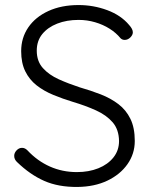

<svg xmlns="http://www.w3.org/2000/svg" viewBox="-20 -730 602 760"><path d="M287.2 10Q211.2 10.8 155.2 -13.9Q99.2 -38.5 47.5 -88.5Q42.8 -92.8 39.5 -98.9Q36.2 -105 36.2 -113Q36.2 -124.8 45.6 -134.8Q55 -144.8 67.2 -144.8Q78.8 -144.8 88.5 -135Q128 -92.8 177.5 -70.8Q227 -48.8 284.2 -48.8Q331.8 -48.8 369.5 -64Q407.2 -79.2 429.2 -107Q451.2 -134.8 451.2 -171.8Q450.5 -217.5 425.8 -246Q401 -274.5 359.9 -293.1Q318.8 -311.8 269.2 -326.5Q228 -339 190.8 -354.4Q153.5 -369.8 124.9 -392.2Q96.2 -414.8 80 -447.8Q63.8 -480.8 63.8 -527.5Q63.8 -580.5 92 -621.6Q120.2 -662.8 171.6 -686.4Q223 -710 291.2 -710Q350.2 -710 404.6 -689.8Q459 -669.5 491 -631.2Q505.8 -615 505.8 -602.2Q505.8 -591.5 495.9 -581.8Q486 -572 473.5 -572Q463.8 -572 457 -578.8Q439.5 -600.2 413.6 -616.5Q387.8 -632.8 356.2 -642Q324.8 -651.2 291.2 -651.2Q243.8 -651.2 206.4 -636.5Q169 -621.8 147.2 -594.9Q125.5 -568 125.5 -529.5Q125.5 -487.5 149.8 -460.5Q174 -433.5 213 -416Q252 -398.5 295.8 -384.2Q339.2 -371.8 378.8 -356.4Q418.2 -341 448.6 -317.9Q479 -294.8 496.2 -259.6Q513.5 -224.5 513.5 -172Q513.5 -121.2 484.6 -80.2Q455.8 -39.2 405.1 -15Q354.5 9.2 287.2 10Z"/></svg>

Font: Quicksand Variable Light
Style: Regular
Weight: 300
Designer: Andrew Paglinawan
Foundry: Andrew Paglinawan
Version: Version 3.004